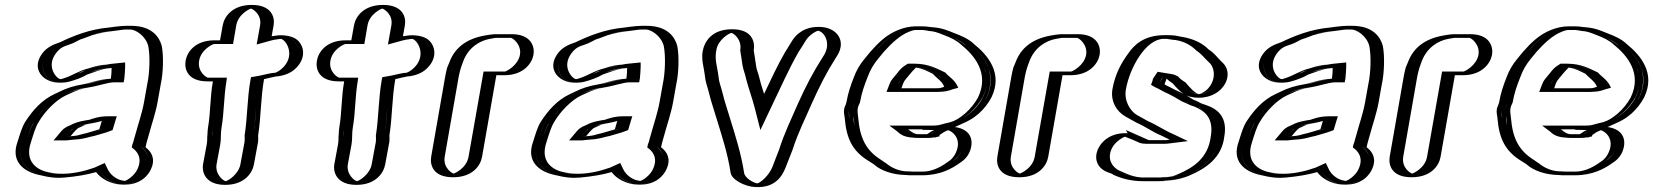

<svg xmlns="http://www.w3.org/2000/svg" viewBox="-20 -687 6725 781"><path d="M454 -414C439 -413 433 -412 418 -409C398 -409 375 -400 358 -396C344 -392 330 -386 315 -381C295 -369 269 -359 246 -353C174 -334 123 -408 174 -475C193 -500 214 -509 243 -518C299 -543 356 -568 429 -575C447 -578 473 -582 494 -582H513C570 -582 607 -544 618 -503C627 -462 624 -390 614 -345L601 -272C593 -226 577 -181 566 -140L560 -119C557 -109 554 -102 552 -92C576 -76 594 -42 575 1C559 39 510 75 463 61C428 54 399 35 385 7C384 8 382 8 381 8L346 18C313 26 277 32 239 35C211 38 184 33 162 28C95 16 42 -28 71 -110C81 -141 89 -172 104 -195C116 -215 130 -230 145 -248C167 -273 194 -296 223 -309L243 -318C271 -331 296 -340 329 -345C365 -353 405 -367 445 -367H451C454 -383 454 -398 454 -414ZM415 -199C412 -189 408 -176 405 -165C386 -157 367 -154 346 -147L328 -143C315 -139 297 -134 280 -134C271 -133 260 -132 249 -131H247C254 -140 263 -151 272 -159C272 -160 272 -160 273 -160L295 -170C312 -180 338 -183 359 -187C378 -192 393 -199 415 -199ZM455 -429C440 -428 433 -426 419 -424C393 -423 372 -414 356 -410C315 -399 285 -378 245 -367C184 -351 146 -414 186 -467C202 -488 218 -495 247 -504C304 -531 355 -552 428 -560C447 -562 472 -567 491 -567H510C560 -567 593 -533 603 -497C611 -458 609 -389 599 -345L586 -272C578 -228 562 -182 551 -141L545 -120C543 -112 541 -105 538 -98L536 -84C559 -69 579 -44 561 -3C548 28 507 57 469 46L459 44C432 37 410 20 399 -1L393 -12L383 -8L344 4C313 12 278 17 240 20C215 23 190 18 168 13C105 2 61 -37 86 -108C96 -140 104 -169 117 -189C144 -231 183 -275 228 -296L248 -305C275 -318 297 -325 329 -330C368 -336 404 -352 442 -352H463L466 -370C467 -387 469 -401 469 -417V-430ZM260 -167 271 -174 290 -183C308 -194 335 -198 358 -202C373 -206 393 -214 418 -214H435L430 -197C426 -184 421 -168 417 -155C394 -146 369 -140 347 -133L330 -129C317 -125 298 -119 278 -119C270 -118 257 -117 247 -116H216L236 -139C242 -146 250 -158 260 -167ZM455 -429 469 -430V-417C469 -401 467 -387 466 -370L463 -352H442C405 -352 368 -338 330 -330C297 -323 276 -318 248 -305L228 -296C202 -284 176 -263 156 -240C141 -222 127 -207 117 -189C105 -168 96 -141 86 -108C61 -37 104 2 167 13C190 17 214 23 240 20C278 17 313 12 344 4L383 -8L393 -12L399 -1C410 20 432 37 459 44L469 46C507 57 548 28 561 -3C579 -44 559 -69 536 -84L538 -98C541 -105 543 -112 545 -120L551 -141C562 -182 578 -228 586 -272L599 -345C609 -389 611 -458 603 -497C593 -533 560 -567 510 -567H491C473 -567 448 -563 429 -560C399 -556 366 -550 339 -542C308 -533 279 -519 247 -504C218 -495 202 -488 186 -467C146 -414 184 -351 245 -367C268 -373 293 -384 311 -395C326 -400 340 -405 356 -410C372 -415 393 -423 419 -424C433 -426 440 -428 455 -429ZM260 -167C250 -158 242 -146 236 -139L216 -116H247C257 -117 270 -118 278 -119C298 -119 317 -125 330 -129L347 -133C369 -140 394 -146 417 -155C421 -168 426 -184 430 -197L435 -214H418C393 -214 373 -206 358 -202C338 -198 310 -195 290 -183L271 -174ZM451 -367H445C403 -367 365 -351 329 -345C296 -340 270 -331 243 -318L223 -309C174 -287 133 -241 104 -195C89 -171 81 -141 71 -110C42 -28 96 16 162 28C185 34 211 38 239 35C277 32 313 26 346 18L385 7C398 33 427 53 463 61C511 74 559 39 575 1C595 -44 574 -75 552 -92C554 -102 557 -109 560 -119L566 -140C577 -181 593 -226 601 -272L614 -345C624 -391 627 -460 618 -503C610 -544 569 -582 513 -582H494C473 -582 446 -577 429 -575C357 -569 296 -543 243 -518C214 -509 193 -500 174 -475C140 -431 152 -382 185 -361C223 -337 280 -360 315 -381C349 -392 376 -407 417 -409C431 -409 439 -412 454 -414C454 -400 453 -381 451 -367ZM280 -134C298 -134 315 -139 328 -143L346 -147C365 -153 386 -158 405 -165C408 -175 412 -189 415 -199C393 -199 378 -192 360 -187C338 -181 313 -180 295 -170L277 -162C265 -154 256 -142 247 -131H249C258 -132 272 -134 280 -134ZM449 -429C435 -428 423 -426 413 -424C375 -422 352 -412 341 -409C299 -399 277 -380 238 -368C234 -367 229 -365 226 -365C210 -367 166 -416 208 -471C225 -493 238 -498 263 -506C282 -512 302 -525 308 -527C328 -533 346 -541 355 -544C379 -551 412 -558 434 -560C454 -562 481 -567 491 -567H510C531 -567 572 -542 583 -500C591 -460 589 -390 579 -345L566 -272C558 -227 542 -182 531 -141L525 -120C523 -112 521 -105 518 -98L516 -87C537 -73 560 -46 540 -1C528 28 495 48 487 49C486 49 483 48 482 48L472 46C453 41 430 25 419 3L406 -24L364 -5L329 6C284 18 230 26 179 14C133 6 78 -28 106 -109C116 -140 124 -170 138 -192C162 -233 207 -280 248 -299L268 -308C293 -320 310 -326 339 -331C383 -338 419 -352 442 -352H483L486 -369C487 -386 489 -399 489 -415V-433ZM239 -163C229 -154 221 -143 214 -135L198 -116H251C260 -117 273 -118 280 -119C309 -120 331 -126 345 -130L363 -134C381 -140 402 -144 428 -154L438 -158C442 -171 446 -186 450 -198L455 -214H418C380 -214 354 -203 344 -200C327 -197 294 -193 269 -179L251 -171ZM431 -367C380 -364 343 -348 318 -344C280 -338 250 -328 222 -314L203 -305C150 -281 112 -237 83 -192C69 -170 61 -140 51 -109C25 -36 67 12 150 27C174 33 206 39 245 35C289 31 333 24 371 13C389 38 428 62 476 64C552 68 585 24 595 -1C613 -42 596 -70 572 -88C574 -100 577 -108 580 -120L586 -141C597 -182 613 -227 621 -272L634 -345C644 -390 646 -459 638 -500C629 -535 599 -582 513 -582H494C462 -582 434 -576 423 -575C344 -568 278 -541 224 -515C193 -505 170 -493 153 -471C96 -396 174 -331 262 -355C288 -362 315 -372 335 -384C362 -393 399 -408 419 -409C425 -409 429 -410 434 -411C434 -397 433 -381 431 -367ZM298 -166 316 -174C319 -176 327 -179 329 -180C351 -185 375 -189 394 -195C391 -184 387 -172 384 -161C367 -155 349 -151 330 -145L313 -141C295 -135 283 -134 267 -133C276 -144 286 -157 298 -166Z M846 -167C845 -159 844 -150 844 -141C842 -127 843 -113 841 -100L826 -19C818 26 851 65 896 65C941 65 985 26 993 -19L1010 -111C1011 -119 1010 -128 1010 -137C1012 -149 1014 -159 1014 -168C1017 -184 1017 -202 1019 -220C1024 -268 1025 -312 1034 -363C1038 -364 1041 -364 1044 -364C1060 -368 1077 -373 1094 -376L1106 -377C1129 -380 1149 -391 1166 -410C1222 -470 1185 -553 1112 -543L1099 -541C1087 -540 1076 -537 1064 -534L1073 -584C1081 -629 1049 -667 1004 -667C959 -667 914 -629 906 -584L895 -523H853C807 -523 763 -485 755 -440C747 -395 778 -356 824 -356H866C854 -290 857 -229 846 -167ZM1004 -219C1009 -266 1010 -311 1019 -363L1021 -376L1034 -378C1054 -381 1072 -387 1095 -391L1107 -392C1125 -395 1141 -403 1156 -419C1201 -468 1171 -537 1111 -528L1099 -526C1088 -525 1077 -523 1066 -520L1046 -514L1058 -584C1064 -621 1038 -652 1001 -652C964 -652 927 -621 921 -584L908 -508H851C813 -508 777 -477 770 -440C763 -403 789 -371 826 -371H883L881 -356C869 -290 872 -232 861 -167C860 -160 859 -151 859 -142C857 -130 859 -117 856 -100L841 -19C835 17 862 50 898 50C934 50 972 18 978 -19L995 -110C996 -116 995 -127 995 -135C1001 -167 1001 -185 1004 -219ZM995 -135C995 -127 996 -116 995 -110L978 -19C972 18 934 50 898 50C862 50 835 17 841 -19L856 -100C861 -126 857 -144 861 -167C872 -231 870 -292 881 -356L883 -371H826C789 -371 763 -403 770 -440C777 -477 813 -508 851 -508H908L921 -584C927 -621 964 -652 1001 -652C1038 -652 1064 -621 1058 -584L1046 -514L1066 -520C1077 -523 1088 -525 1099 -526L1111 -528C1171 -537 1201 -468 1156 -419C1141 -403 1125 -395 1107 -392L1095 -391C1072 -387 1054 -381 1034 -378L1021 -376L1019 -363C1010 -311 1009 -266 1004 -219C1001 -185 1001 -167 995 -135ZM1010 -111 993 -19C985 26 941 65 896 65C851 65 818 26 826 -19L841 -100C844 -120 842 -144 846 -167C857 -230 854 -288 866 -356H824C778 -356 747 -395 755 -440C763 -485 807 -523 853 -523H895L906 -584C914 -629 959 -667 1004 -667C1049 -667 1081 -629 1073 -584L1064 -534C1076 -537 1086 -539 1099 -541L1112 -543C1185 -553 1222 -471 1166 -410C1148 -391 1129 -380 1107 -377L1094 -376C1074 -373 1054 -366 1034 -363C1020 -285 1023 -213 1010 -137C1010 -129 1011 -118 1010 -111ZM975 -136C975 -127 976 -118 975 -111L958 -19C951 21 909 48 898 50C887 48 854 21 861 -19L876 -100C880 -123 877 -145 881 -167C892 -230 890 -291 901 -356L903 -371H826C821 -371 782 -394 790 -440C798 -487 847 -508 851 -508H928L941 -584C949 -630 997 -652 1001 -652C1005 -652 1046 -630 1038 -584L1024 -506L1082 -522C1092 -525 1100 -526 1108 -527L1121 -529C1142 -528 1182 -467 1134 -415C1119 -399 1104 -392 1099 -391L1087 -390C1059 -385 1044 -380 1024 -377L1001 -373L999 -363C985 -284 987 -212 975 -136ZM1054 -365C1070 -369 1091 -374 1103 -376L1114 -377C1150 -383 1171 -396 1188 -414C1217 -445 1219 -482 1203 -508C1194 -523 1178 -539 1137 -543C1126 -544 1115 -544 1102 -542L1090 -540H1085L1093 -584C1099 -619 1083 -667 1004 -667C925 -667 892 -619 886 -584L875 -523H853C773 -523 741 -475 735 -440C729 -405 744 -356 824 -356H846C834 -289 837 -231 826 -167C825 -159 824 -150 824 -142C822 -129 824 -115 821 -100L806 -19C800 15 817 65 896 65C975 65 1007 16 1013 -19L1030 -111C1031 -118 1030 -128 1030 -136C1042 -212 1040 -286 1054 -365Z M1380 -167C1379 -159 1378 -150 1378 -141C1376 -127 1377 -113 1375 -100L1360 -19C1352 26 1385 65 1430 65C1475 65 1519 26 1527 -19L1544 -111C1545 -119 1544 -128 1544 -137C1546 -149 1548 -159 1548 -168C1551 -184 1551 -202 1553 -220C1558 -268 1559 -312 1568 -363C1572 -364 1575 -364 1578 -364C1594 -368 1611 -373 1628 -376L1640 -377C1663 -380 1683 -391 1700 -410C1756 -470 1719 -553 1646 -543L1633 -541C1621 -540 1610 -537 1598 -534L1607 -584C1615 -629 1583 -667 1538 -667C1493 -667 1448 -629 1440 -584L1429 -523H1387C1341 -523 1297 -485 1289 -440C1281 -395 1312 -356 1358 -356H1400C1388 -290 1391 -229 1380 -167ZM1538 -219C1543 -266 1544 -311 1553 -363L1555 -376L1568 -378C1588 -381 1606 -387 1629 -391L1641 -392C1659 -395 1675 -403 1690 -419C1735 -468 1705 -537 1645 -528L1633 -526C1622 -525 1611 -523 1600 -520L1580 -514L1592 -584C1598 -621 1572 -652 1535 -652C1498 -652 1461 -621 1455 -584L1442 -508H1385C1347 -508 1311 -477 1304 -440C1297 -403 1323 -371 1360 -371H1417L1415 -356C1403 -290 1406 -232 1395 -167C1394 -160 1393 -151 1393 -142C1391 -130 1393 -117 1390 -100L1375 -19C1369 17 1396 50 1432 50C1468 50 1506 18 1512 -19L1529 -110C1530 -116 1529 -127 1529 -135C1535 -167 1535 -185 1538 -219ZM1529 -135C1529 -127 1530 -116 1529 -110L1512 -19C1506 18 1468 50 1432 50C1396 50 1369 17 1375 -19L1390 -100C1395 -126 1391 -144 1395 -167C1406 -231 1404 -292 1415 -356L1417 -371H1360C1323 -371 1297 -403 1304 -440C1311 -477 1347 -508 1385 -508H1442L1455 -584C1461 -621 1498 -652 1535 -652C1572 -652 1598 -621 1592 -584L1580 -514L1600 -520C1611 -523 1622 -525 1633 -526L1645 -528C1705 -537 1735 -468 1690 -419C1675 -403 1659 -395 1641 -392L1629 -391C1606 -387 1588 -381 1568 -378L1555 -376L1553 -363C1544 -311 1543 -266 1538 -219C1535 -185 1535 -167 1529 -135ZM1544 -111 1527 -19C1519 26 1475 65 1430 65C1385 65 1352 26 1360 -19L1375 -100C1378 -120 1376 -144 1380 -167C1391 -230 1388 -288 1400 -356H1358C1312 -356 1281 -395 1289 -440C1297 -485 1341 -523 1387 -523H1429L1440 -584C1448 -629 1493 -667 1538 -667C1583 -667 1615 -629 1607 -584L1598 -534C1610 -537 1620 -539 1633 -541L1646 -543C1719 -553 1756 -471 1700 -410C1682 -391 1663 -380 1641 -377L1628 -376C1608 -373 1588 -366 1568 -363C1554 -285 1557 -213 1544 -137C1544 -129 1545 -118 1544 -111ZM1509 -136C1509 -127 1510 -118 1509 -111L1492 -19C1485 21 1443 48 1432 50C1421 48 1388 21 1395 -19L1410 -100C1414 -123 1411 -145 1415 -167C1426 -230 1424 -291 1435 -356L1437 -371H1360C1355 -371 1316 -394 1324 -440C1332 -487 1381 -508 1385 -508H1462L1475 -584C1483 -630 1531 -652 1535 -652C1539 -652 1580 -630 1572 -584L1558 -506L1616 -522C1626 -525 1634 -526 1642 -527L1655 -529C1676 -528 1716 -467 1668 -415C1653 -399 1638 -392 1633 -391L1621 -390C1593 -385 1578 -380 1558 -377L1535 -373L1533 -363C1519 -284 1521 -212 1509 -136ZM1588 -365C1604 -369 1625 -374 1637 -376L1648 -377C1684 -383 1705 -396 1722 -414C1751 -445 1753 -482 1737 -508C1728 -523 1712 -539 1671 -543C1660 -544 1649 -544 1636 -542L1624 -540H1619L1627 -584C1633 -619 1617 -667 1538 -667C1459 -667 1426 -619 1420 -584L1409 -523H1387C1307 -523 1275 -475 1269 -440C1263 -405 1278 -356 1358 -356H1380C1368 -289 1371 -231 1360 -167C1359 -159 1358 -150 1358 -142C1356 -129 1358 -115 1355 -100L1340 -19C1334 15 1351 65 1430 65C1509 65 1541 16 1547 -19L1564 -111C1565 -118 1564 -128 1564 -136C1576 -212 1574 -286 1588 -365Z M1921 -50 1979 -381H2031C2076 -381 2122 -419 2130 -464C2138 -509 2106 -548 2061 -548H1999C1988 -548 1976 -546 1961 -543C1900 -532 1851 -496 1829 -438L1820 -413C1817 -403 1814 -391 1811 -376L1754 -50C1746 -4 1777 34 1823 34C1869 34 1913 -4 1921 -50ZM1906 -50 1967 -396H2034C2071 -396 2109 -428 2115 -464C2121 -500 2094 -533 2058 -533H1996C1987 -533 1975 -531 1961 -528C1905 -518 1863 -487 1843 -435L1834 -411C1832 -403 1828 -390 1826 -376L1769 -50C1762 -12 1788 19 1825 19C1862 19 1899 -12 1906 -50ZM1906 -50C1899 -12 1862 19 1825 19C1788 19 1762 -12 1769 -50L1826 -376C1828 -390 1832 -403 1834 -411L1843 -435C1863 -487 1905 -518 1961 -528C1975 -531 1987 -533 1996 -533H2058C2094 -533 2121 -500 2115 -464C2109 -428 2071 -396 2034 -396H1967ZM1921 -50C1913 -4 1869 34 1823 34C1777 34 1746 -4 1754 -50L1811 -376C1814 -391 1817 -404 1820 -413L1829 -438C1851 -496 1900 -532 1961 -543C1975 -546 1987 -548 1999 -548H2061C2106 -548 2138 -509 2130 -464C2122 -419 2076 -381 2031 -381H1979ZM1886 -50C1878 -2 1828 19 1825 19C1822 19 1781 -2 1789 -50L1846 -376C1849 -390 1852 -403 1855 -412L1864 -437C1885 -494 1932 -522 1973 -529C1983 -531 1994 -533 1996 -533H2058C2067 -532 2102 -505 2095 -464C2087 -421 2041 -397 2034 -396H1947ZM1941 -50 1999 -381H2031C2110 -381 2144 -430 2150 -464C2156 -498 2140 -548 2061 -548H1999C1978 -548 1962 -544 1949 -542C1873 -528 1829 -489 1809 -436L1799 -412C1796 -403 1794 -390 1791 -376L1734 -50C1728 -14 1743 34 1823 34C1903 34 1935 -14 1941 -50Z M2551 -414C2536 -413 2530 -412 2515 -409C2495 -409 2472 -400 2455 -396C2441 -392 2427 -386 2412 -381C2392 -369 2366 -359 2343 -353C2271 -334 2220 -408 2271 -475C2290 -500 2311 -509 2340 -518C2396 -543 2453 -568 2526 -575C2544 -578 2570 -582 2591 -582H2610C2667 -582 2704 -544 2715 -503C2724 -462 2721 -390 2711 -345L2698 -272C2690 -226 2674 -181 2663 -140L2657 -119C2654 -109 2651 -102 2649 -92C2673 -76 2691 -42 2672 1C2656 39 2607 75 2560 61C2525 54 2496 35 2482 7C2481 8 2479 8 2478 8L2443 18C2410 26 2374 32 2336 35C2308 38 2281 33 2259 28C2192 16 2139 -28 2168 -110C2178 -141 2186 -172 2201 -195C2213 -215 2227 -230 2242 -248C2264 -273 2291 -296 2320 -309L2340 -318C2368 -331 2393 -340 2426 -345C2462 -353 2502 -367 2542 -367H2548C2551 -383 2551 -398 2551 -414ZM2512 -199C2509 -189 2505 -176 2502 -165C2483 -157 2464 -154 2443 -147L2425 -143C2412 -139 2394 -134 2377 -134C2368 -133 2357 -132 2346 -131H2344C2351 -140 2360 -151 2369 -159C2369 -160 2369 -160 2370 -160L2392 -170C2409 -180 2435 -183 2456 -187C2475 -192 2490 -199 2512 -199ZM2552 -429C2537 -428 2530 -426 2516 -424C2490 -423 2469 -414 2453 -410C2412 -399 2382 -378 2342 -367C2281 -351 2243 -414 2283 -467C2299 -488 2315 -495 2344 -504C2401 -531 2452 -552 2525 -560C2544 -562 2569 -567 2588 -567H2607C2657 -567 2690 -533 2700 -497C2708 -458 2706 -389 2696 -345L2683 -272C2675 -228 2659 -182 2648 -141L2642 -120C2640 -112 2638 -105 2635 -98L2633 -84C2656 -69 2676 -44 2658 -3C2645 28 2604 57 2566 46L2556 44C2529 37 2507 20 2496 -1L2490 -12L2480 -8L2441 4C2410 12 2375 17 2337 20C2312 23 2287 18 2265 13C2202 2 2158 -37 2183 -108C2193 -140 2201 -169 2214 -189C2241 -231 2280 -275 2325 -296L2345 -305C2372 -318 2394 -325 2426 -330C2465 -336 2501 -352 2539 -352H2560L2563 -370C2564 -387 2566 -401 2566 -417V-430ZM2357 -167 2368 -174 2387 -183C2405 -194 2432 -198 2455 -202C2470 -206 2490 -214 2515 -214H2532L2527 -197C2523 -184 2518 -168 2514 -155C2491 -146 2466 -140 2444 -133L2427 -129C2414 -125 2395 -119 2375 -119C2367 -118 2354 -117 2344 -116H2313L2333 -139C2339 -146 2347 -158 2357 -167ZM2552 -429 2566 -430V-417C2566 -401 2564 -387 2563 -370L2560 -352H2539C2502 -352 2465 -338 2427 -330C2394 -323 2373 -318 2345 -305L2325 -296C2299 -284 2273 -263 2253 -240C2238 -222 2224 -207 2214 -189C2202 -168 2193 -141 2183 -108C2158 -37 2201 2 2264 13C2287 17 2311 23 2337 20C2375 17 2410 12 2441 4L2480 -8L2490 -12L2496 -1C2507 20 2529 37 2556 44L2566 46C2604 57 2645 28 2658 -3C2676 -44 2656 -69 2633 -84L2635 -98C2638 -105 2640 -112 2642 -120L2648 -141C2659 -182 2675 -228 2683 -272L2696 -345C2706 -389 2708 -458 2700 -497C2690 -533 2657 -567 2607 -567H2588C2570 -567 2545 -563 2526 -560C2496 -556 2463 -550 2436 -542C2405 -533 2376 -519 2344 -504C2315 -495 2299 -488 2283 -467C2243 -414 2281 -351 2342 -367C2365 -373 2390 -384 2408 -395C2423 -400 2437 -405 2453 -410C2469 -415 2490 -423 2516 -424C2530 -426 2537 -428 2552 -429ZM2357 -167C2347 -158 2339 -146 2333 -139L2313 -116H2344C2354 -117 2367 -118 2375 -119C2395 -119 2414 -125 2427 -129L2444 -133C2466 -140 2491 -146 2514 -155C2518 -168 2523 -184 2527 -197L2532 -214H2515C2490 -214 2470 -206 2455 -202C2435 -198 2407 -195 2387 -183L2368 -174ZM2548 -367H2542C2500 -367 2462 -351 2426 -345C2393 -340 2367 -331 2340 -318L2320 -309C2271 -287 2230 -241 2201 -195C2186 -171 2178 -141 2168 -110C2139 -28 2193 16 2259 28C2282 34 2308 38 2336 35C2374 32 2410 26 2443 18L2482 7C2495 33 2524 53 2560 61C2608 74 2656 39 2672 1C2692 -44 2671 -75 2649 -92C2651 -102 2654 -109 2657 -119L2663 -140C2674 -181 2690 -226 2698 -272L2711 -345C2721 -391 2724 -460 2715 -503C2707 -544 2666 -582 2610 -582H2591C2570 -582 2543 -577 2526 -575C2454 -569 2393 -543 2340 -518C2311 -509 2290 -500 2271 -475C2237 -431 2249 -382 2282 -361C2320 -337 2377 -360 2412 -381C2446 -392 2473 -407 2514 -409C2528 -409 2536 -412 2551 -414C2551 -400 2550 -381 2548 -367ZM2377 -134C2395 -134 2412 -139 2425 -143L2443 -147C2462 -153 2483 -158 2502 -165C2505 -175 2509 -189 2512 -199C2490 -199 2475 -192 2457 -187C2435 -181 2410 -180 2392 -170L2374 -162C2362 -154 2353 -142 2344 -131H2346C2355 -132 2369 -134 2377 -134ZM2546 -429C2532 -428 2520 -426 2510 -424C2472 -422 2449 -412 2438 -409C2396 -399 2374 -380 2335 -368C2331 -367 2326 -365 2323 -365C2307 -367 2263 -416 2305 -471C2322 -493 2335 -498 2360 -506C2379 -512 2399 -525 2405 -527C2425 -533 2443 -541 2452 -544C2476 -551 2509 -558 2531 -560C2551 -562 2578 -567 2588 -567H2607C2628 -567 2669 -542 2680 -500C2688 -460 2686 -390 2676 -345L2663 -272C2655 -227 2639 -182 2628 -141L2622 -120C2620 -112 2618 -105 2615 -98L2613 -87C2634 -73 2657 -46 2637 -1C2625 28 2592 48 2584 49C2583 49 2580 48 2579 48L2569 46C2550 41 2527 25 2516 3L2503 -24L2461 -5L2426 6C2381 18 2327 26 2276 14C2230 6 2175 -28 2203 -109C2213 -140 2221 -170 2235 -192C2259 -233 2304 -280 2345 -299L2365 -308C2390 -320 2407 -326 2436 -331C2480 -338 2516 -352 2539 -352H2580L2583 -369C2584 -386 2586 -399 2586 -415V-433ZM2336 -163C2326 -154 2318 -143 2311 -135L2295 -116H2348C2357 -117 2370 -118 2377 -119C2406 -120 2428 -126 2442 -130L2460 -134C2478 -140 2499 -144 2525 -154L2535 -158C2539 -171 2543 -186 2547 -198L2552 -214H2515C2477 -214 2451 -203 2441 -200C2424 -197 2391 -193 2366 -179L2348 -171ZM2528 -367C2477 -364 2440 -348 2415 -344C2377 -338 2347 -328 2319 -314L2300 -305C2247 -281 2209 -237 2180 -192C2166 -170 2158 -140 2148 -109C2122 -36 2164 12 2247 27C2271 33 2303 39 2342 35C2386 31 2430 24 2468 13C2486 38 2525 62 2573 64C2649 68 2682 24 2692 -1C2710 -42 2693 -70 2669 -88C2671 -100 2674 -108 2677 -120L2683 -141C2694 -182 2710 -227 2718 -272L2731 -345C2741 -390 2743 -459 2735 -500C2726 -535 2696 -582 2610 -582H2591C2559 -582 2531 -576 2520 -575C2441 -568 2375 -541 2321 -515C2290 -505 2267 -493 2250 -471C2193 -396 2271 -331 2359 -355C2385 -362 2412 -372 2432 -384C2459 -393 2496 -408 2516 -409C2522 -409 2526 -410 2531 -411C2531 -397 2530 -381 2528 -367ZM2395 -166 2413 -174C2416 -176 2424 -179 2426 -180C2448 -185 2472 -189 2491 -195C2488 -184 2484 -172 2481 -161C2464 -155 2446 -151 2427 -145L2410 -141C2392 -135 2380 -134 2364 -133C2373 -144 2383 -157 2395 -166Z M2859 -484C2856 -468 2855 -452 2858 -431L2863 -403C2864 -396 2866 -388 2867 -379C2870 -347 2876 -337 2884 -306C2892 -270 2905 -236 2915 -201C2937 -129 2960 -59 2972 19C2975 41 3007 60 3029 68C3090 91 3136 41 3156 -7C3165 -32 3172 -44 3184 -77C3207 -148 3233 -200 3262 -266C3292 -333 3323 -392 3359 -449L3366 -460C3396 -510 3373 -555 3343 -570C3297 -592 3245 -559 3225 -527L3218 -516C3209 -500 3203 -493 3194 -477C3155 -409 3121 -332 3084 -255C3074 -293 3060 -331 3050 -369C3044 -396 3039 -405 3035 -425C3032 -449 3029 -462 3026 -483C3034 -529 3004 -568 2958 -568C2913 -568 2867 -529 2859 -484ZM2874 -484C2871 -469 2870 -457 2873 -436L2878 -408C2879 -401 2881 -393 2882 -383C2885 -352 2891 -344 2899 -312C2907 -277 2920 -242 2930 -207C2952 -136 2975 -65 2987 14C2989 27 3014 46 3036 54C3115 84 3146 -16 3169 -79C3192 -151 3220 -205 3248 -270C3278 -338 3310 -397 3347 -455L3353 -466C3377 -507 3358 -544 3334 -556C3297 -574 3255 -548 3238 -521L3231 -510C3222 -494 3215 -487 3207 -472C3168 -405 3135 -329 3098 -251L3079 -211L3069 -249C3060 -286 3045 -324 3035 -363C3029 -389 3022 -398 3020 -421C3017 -445 3015 -459 3011 -481C3018 -519 2994 -553 2955 -553C2918 -553 2881 -521 2874 -484ZM2874 -484C2881 -521 2918 -553 2955 -553C2994 -553 3018 -519 3011 -481C3015 -459 3017 -445 3020 -421C3022 -398 3029 -389 3035 -363C3045 -324 3060 -286 3069 -249L3079 -211L3098 -251C3135 -329 3168 -405 3207 -472C3215 -487 3222 -494 3231 -510L3238 -521C3255 -548 3297 -574 3334 -556C3358 -544 3377 -507 3353 -466L3347 -455C3310 -397 3278 -338 3248 -270C3220 -205 3192 -151 3169 -79C3146 -16 3115 84 3036 54C3014 46 2989 27 2987 14C2975 -65 2952 -136 2930 -207C2920 -242 2907 -277 2899 -312C2891 -344 2885 -352 2882 -383C2881 -393 2879 -401 2878 -408L2873 -436C2870 -457 2871 -469 2874 -484ZM2859 -484C2867 -529 2913 -568 2958 -568C3003 -568 3034 -530 3026 -483C3029 -463 3032 -449 3035 -425C3037 -405 3043 -397 3050 -369C3060 -331 3074 -293 3084 -255C3121 -332 3155 -409 3194 -477C3203 -493 3209 -500 3218 -516L3225 -527C3245 -559 3297 -592 3343 -570C3373 -555 3396 -510 3366 -460L3359 -449C3322 -392 3292 -333 3262 -266C3233 -200 3207 -148 3184 -77C3172 -44 3166 -34 3156 -7C3136 42 3089 91 3029 68C3006 59 2975 42 2972 19C2960 -59 2937 -129 2915 -201C2905 -236 2892 -270 2884 -306C2876 -337 2870 -347 2867 -379C2866 -388 2864 -396 2863 -403L2858 -431C2855 -453 2856 -468 2859 -484ZM2894 -484C2901 -526 2946 -552 2955 -553C2965 -552 2999 -525 2991 -482C2994 -460 2997 -448 3000 -423C3004 -401 3009 -393 3015 -366C3025 -327 3039 -290 3049 -252L3073 -158L3118 -253C3155 -330 3189 -407 3228 -475C3237 -490 3243 -497 3252 -513L3259 -524C3272 -545 3300 -561 3308 -562C3334 -557 3361 -511 3332 -463L3325 -452C3288 -394 3257 -335 3227 -268C3199 -203 3172 -150 3149 -78C3137 -46 3131 -33 3122 -8C3108 27 3074 56 3061 59C3040 56 3009 34 3007 17C2995 -61 2972 -133 2950 -204C2940 -239 2927 -274 2919 -309C2911 -341 2905 -349 2902 -381C2901 -390 2899 -398 2898 -405L2893 -433C2890 -454 2891 -469 2894 -484ZM2838 -477C2836 -465 2836 -452 2838 -434L2843 -406C2844 -399 2846 -390 2847 -381C2850 -350 2856 -341 2864 -309C2872 -274 2885 -239 2895 -204C2917 -132 2940 -63 2952 16C2956 43 3008 72 3053 74C3138 78 3164 24 3177 -9C3186 -34 3192 -46 3204 -78C3227 -150 3255 -203 3283 -268C3313 -335 3343 -394 3380 -452L3387 -463C3422 -522 3384 -572 3323 -577C3251 -583 3216 -543 3204 -524L3197 -513C3188 -497 3182 -489 3173 -474C3143 -422 3116 -364 3088 -305C3082 -325 3075 -345 3070 -366C3064 -393 3057 -402 3055 -423C3052 -447 3049 -461 3046 -482C3052 -518 3039 -568 2958 -568C2874 -568 2845 -517 2838 -477Z M3727 -410C3717 -411 3706 -413 3696 -413H3690C3681 -408 3670 -395 3664 -387L3644 -363C3637 -354 3636 -350 3631 -338L3627 -328H3785C3793 -328 3800 -328 3807 -329C3818 -329 3828 -333 3838 -336C3828 -356 3809 -366 3795 -383C3775 -392 3753 -403 3730 -409C3729 -410 3728 -410 3727 -410ZM3760 -141H3719C3716 -141 3710 -141 3703 -142C3681 -142 3671 -152 3659 -161H3755C3773 -161 3790 -162 3806 -164L3793 -158C3785 -152 3778 -149 3769 -143C3767 -143 3762 -141 3760 -141ZM3841 -172C3891 -171 3927 -128 3906 -72C3897 -49 3882 -32 3861 -19C3827 5 3785 26 3731 26H3689C3684 26 3678 26 3669 25C3614 25 3578 4 3548 -18L3532 -29C3471 -67 3443 -117 3436 -206C3429 -230 3434 -253 3443 -271C3450 -311 3461 -341 3474 -374C3486 -405 3499 -428 3519 -452L3542 -480C3574 -517 3609 -551 3655 -569C3673 -576 3691 -580 3708 -580H3728C3737 -580 3747 -579 3756 -578L3770 -576C3800 -574 3820 -565 3843 -556C3874 -544 3899 -533 3922 -512C3977 -467 4042 -391 3992 -288C3966 -239 3917 -193 3863 -178C3856 -176 3849 -174 3841 -172ZM3805 -396C3819 -379 3840 -368 3852 -344L3860 -327L3840 -322C3831 -319 3820 -314 3805 -314C3799 -313 3790 -313 3782 -313H3606L3616 -341C3620 -352 3624 -360 3633 -371L3653 -395C3661 -405 3673 -419 3688 -428H3698C3743 -428 3774 -410 3805 -396ZM3807 -179 3895 -190 3799 -145C3793 -141 3789 -139 3782 -135L3781 -130L3768 -127C3764 -126 3761 -126 3757 -126H3716C3712 -126 3708 -126 3700 -127C3674 -127 3660 -141 3649 -149L3612 -176H3758C3775 -176 3792 -177 3807 -179ZM3672 10H3671C3628 10 3594 -4 3571 -21C3566 -25 3563 -28 3558 -31L3542 -42C3482 -79 3458 -125 3451 -210C3450 -222 3447 -232 3449 -245C3450 -253 3453 -261 3457 -269C3464 -309 3475 -338 3488 -371C3499 -401 3511 -422 3530 -444L3553 -472C3586 -509 3618 -539 3659 -555C3675 -562 3691 -565 3706 -565H3726C3735 -565 3743 -564 3751 -563L3765 -561C3793 -559 3812 -551 3836 -542C3867 -530 3890 -520 3911 -500C3944 -473 3972 -443 3987 -403C4020 -300 3931 -211 3862 -192C3855 -190 3848 -188 3840 -186L3735 -159L3838 -157C3883 -156 3909 -119 3892 -75C3885 -55 3872 -42 3854 -31C3822 -8 3784 11 3734 11H3692C3687 11 3680 11 3672 10ZM3733 -425C3719 -426 3712 -428 3698 -428H3688C3673 -419 3661 -405 3653 -395L3633 -371C3624 -360 3620 -352 3616 -341L3606 -313H3782C3790 -313 3799 -313 3805 -314C3820 -314 3831 -319 3840 -322L3860 -327L3852 -344C3840 -369 3818 -381 3805 -396C3785 -405 3763 -416 3739 -423C3735 -425 3733 -425 3733 -425ZM3807 -179C3792 -177 3775 -176 3758 -176H3612L3649 -149C3660 -141 3674 -127 3700 -127C3708 -126 3712 -126 3716 -126H3757C3761 -126 3764 -126 3768 -127L3781 -130L3782 -135C3789 -139 3793 -141 3799 -145L3895 -190ZM3451 -212C3455 -200 3454 -187 3455 -174C3465 -110 3492 -73 3542 -42L3558 -31C3563 -28 3566 -25 3571 -21C3594 -4 3628 10 3671 10H3672C3680 11 3687 11 3692 11H3734C3784 11 3822 -8 3854 -31C3872 -44 3884 -54 3892 -75C3909 -119 3883 -156 3838 -157L3735 -159L3840 -186C3848 -188 3855 -190 3862 -192C3910 -205 3953 -247 3978 -293C4024 -388 3963 -458 3911 -500C3888 -519 3868 -530 3836 -542C3812 -551 3793 -559 3765 -561L3751 -563C3743 -564 3735 -565 3726 -565H3706C3691 -565 3675 -562 3659 -555C3618 -539 3586 -509 3553 -472L3530 -444C3511 -422 3499 -401 3488 -371C3475 -338 3464 -309 3457 -269C3449 -253 3445 -233 3451 -212ZM3785 -328H3627L3631 -338C3635 -349 3637 -355 3644 -363L3664 -387C3671 -395 3680 -406 3690 -413H3696C3708 -413 3715 -411 3729 -410L3731 -409C3754 -403 3775 -392 3795 -383C3812 -364 3828 -355 3838 -336C3819 -330 3808 -328 3785 -328ZM3719 -141H3760C3762 -141 3764 -141 3768 -142C3769 -142 3767 -143 3768 -143C3776 -148 3786 -153 3793 -158L3806 -164C3790 -162 3773 -161 3755 -161H3659C3671 -152 3682 -142 3703 -142C3711 -142 3715 -141 3719 -141ZM3669 25C3679 26 3683 26 3689 26H3731C3785 26 3828 5 3861 -19C3882 -32 3897 -49 3906 -72C3927 -128 3893 -170 3841 -172C3849 -174 3856 -176 3863 -178C3941 -200 4037 -297 4001 -410C3985 -452 3955 -485 3922 -512C3899 -534 3874 -544 3843 -556C3820 -565 3800 -574 3770 -576L3756 -578C3747 -579 3737 -580 3728 -580H3708C3691 -580 3673 -576 3655 -569C3609 -551 3575 -517 3542 -480L3519 -452C3499 -428 3486 -405 3474 -374C3461 -341 3450 -311 3443 -271C3439 -263 3436 -254 3434 -245C3431 -228 3435 -216 3436 -206C3442 -118 3471 -67 3532 -29L3548 -18C3553 -15 3555 -13 3560 -9C3583 10 3623 25 3669 25ZM3698 -428H3673L3662 -421C3647 -412 3637 -399 3631 -391L3611 -367C3603 -357 3600 -350 3596 -339L3586 -313H3782C3791 -313 3801 -313 3809 -314C3837 -315 3851 -323 3856 -324L3878 -330L3873 -340C3861 -364 3838 -376 3825 -392C3790 -408 3758 -428 3698 -428ZM3802 -138C3807 -141 3814 -146 3820 -150L3914 -193L3799 -178C3786 -176 3773 -176 3758 -176H3598L3629 -153C3637 -147 3649 -129 3696 -127C3703 -126 3709 -126 3716 -126H3757C3766 -126 3773 -127 3778 -128H3787L3790 -130L3801 -132ZM3674 10H3671C3644 10 3615 0 3592 -17C3587 -21 3583 -24 3578 -27L3562 -38C3505 -74 3478 -122 3471 -208C3470 -221 3467 -231 3469 -245C3470 -253 3474 -262 3478 -270C3485 -310 3496 -340 3509 -373C3520 -403 3533 -425 3552 -448L3575 -476C3608 -513 3642 -544 3678 -558C3692 -564 3701 -565 3706 -565H3726C3731 -565 3736 -565 3742 -564L3759 -561C3778 -560 3791 -556 3818 -545C3849 -533 3869 -524 3890 -505C3943 -462 4006 -389 3958 -290C3932 -242 3883 -200 3846 -190C3839 -188 3832 -187 3825 -185L3728 -159L3837 -157C3845 -157 3893 -130 3871 -73C3863 -51 3849 -36 3832 -26C3799 -2 3765 11 3734 11H3692C3690 11 3680 10 3674 10ZM3774 -387C3791 -368 3808 -360 3818 -340L3821 -334C3802 -328 3805 -328 3785 -328H3647L3651 -340C3655 -351 3658 -358 3666 -367L3686 -391C3691 -397 3699 -406 3706 -412C3732 -409 3751 -398 3774 -387ZM3674 -161H3755C3767 -161 3779 -161 3789 -162L3771 -154C3765 -150 3759 -146 3751 -141H3719C3700 -141 3692 -147 3674 -161ZM3666 25C3677 26 3681 26 3689 26H3731C3804 26 3852 -1 3884 -24C3906 -38 3918 -53 3926 -74C3942 -117 3930 -167 3849 -172C3859 -175 3869 -177 3879 -180C3944 -198 3988 -244 4013 -291C4061 -390 3997 -463 3943 -507C3920 -529 3892 -541 3860 -553C3839 -561 3815 -573 3776 -576L3765 -577C3753 -579 3741 -580 3728 -580H3708C3680 -580 3657 -574 3636 -566C3585 -546 3553 -513 3520 -476L3497 -448C3478 -425 3464 -402 3453 -372C3440 -339 3430 -310 3423 -271C3421 -261 3416 -254 3414 -245C3411 -230 3415 -219 3416 -208C3423 -121 3449 -72 3512 -33L3528 -23C3533 -20 3535 -18 3540 -14C3563 5 3607 24 3666 25Z M4224 -50 4282 -381H4334C4379 -381 4425 -419 4433 -464C4441 -509 4409 -548 4364 -548H4302C4291 -548 4279 -546 4264 -543C4203 -532 4154 -496 4132 -438L4123 -413C4120 -403 4117 -391 4114 -376L4057 -50C4049 -4 4080 34 4126 34C4172 34 4216 -4 4224 -50ZM4209 -50 4270 -396H4337C4374 -396 4412 -428 4418 -464C4424 -500 4397 -533 4361 -533H4299C4290 -533 4278 -531 4264 -528C4208 -518 4166 -487 4146 -435L4137 -411C4135 -403 4131 -390 4129 -376L4072 -50C4065 -12 4091 19 4128 19C4165 19 4202 -12 4209 -50ZM4209 -50C4202 -12 4165 19 4128 19C4091 19 4065 -12 4072 -50L4129 -376C4131 -390 4135 -403 4137 -411L4146 -435C4166 -487 4208 -518 4264 -528C4278 -531 4290 -533 4299 -533H4361C4397 -533 4424 -500 4418 -464C4412 -428 4374 -396 4337 -396H4270ZM4224 -50C4216 -4 4172 34 4126 34C4080 34 4049 -4 4057 -50L4114 -376C4117 -391 4120 -404 4123 -413L4132 -438C4154 -496 4203 -532 4264 -543C4278 -546 4290 -548 4302 -548H4364C4409 -548 4441 -509 4433 -464C4425 -419 4379 -381 4334 -381H4282ZM4189 -50C4181 -2 4131 19 4128 19C4125 19 4084 -2 4092 -50L4149 -376C4152 -390 4155 -403 4158 -412L4167 -437C4188 -494 4235 -522 4276 -529C4286 -531 4297 -533 4299 -533H4361C4370 -532 4405 -505 4398 -464C4390 -421 4344 -397 4337 -396H4250ZM4244 -50 4302 -381H4334C4413 -381 4447 -430 4453 -464C4459 -498 4443 -548 4364 -548H4302C4281 -548 4265 -544 4252 -542C4176 -528 4132 -489 4112 -436L4102 -412C4099 -403 4097 -390 4094 -376L4037 -50C4031 -14 4046 34 4126 34C4206 34 4238 -14 4244 -50Z M4729 -544H4717C4660 -544 4617 -513 4590 -473C4560 -432 4536 -388 4525 -324C4516 -272 4544 -228 4577 -209L4622 -184C4630 -180 4638 -176 4647 -172C4673 -159 4695 -143 4723 -132L4748 -120L4732 -118C4727 -117 4723 -117 4719 -117H4647C4642 -117 4636 -120 4631 -122C4630 -122 4629 -122 4628 -123C4615 -130 4599 -136 4585 -141C4537 -158 4488 -124 4470 -88C4444 -38 4470 6 4504 17C4540 34 4574 50 4630 50H4692C4701 50 4711 49 4721 48C4752 45 4767 43 4797 31C4865 2 4929 -41 4940 -131C4952 -199 4924 -245 4874 -260C4870 -261 4866 -263 4862 -265L4848 -270L4833 -277C4828 -280 4823 -282 4817 -284C4794 -299 4770 -312 4743 -324L4719 -336C4712 -339 4705 -343 4698 -347C4700 -353 4701 -359 4704 -364V-365L4711 -375C4719 -374 4724 -373 4731 -371C4735 -371 4739 -368 4742 -367C4749 -358 4760 -351 4771 -344C4782 -331 4795 -314 4809 -305C4844 -276 4898 -290 4928 -324C4964 -364 4960 -416 4930 -440C4912 -457 4902 -474 4879 -488C4853 -514 4820 -532 4773 -539C4760 -539 4741 -544 4729 -544ZM4726 -529C4734 -529 4754 -524 4769 -524C4809 -518 4841 -502 4862 -482C4865 -479 4866 -477 4869 -475C4890 -462 4898 -447 4918 -428C4942 -408 4947 -366 4917 -333C4892 -305 4849 -293 4820 -317C4808 -327 4794 -342 4782 -356C4769 -363 4760 -371 4752 -380C4748 -381 4745 -385 4736 -386C4730 -387 4724 -389 4716 -390L4705 -391L4690 -369C4689 -366 4688 -361 4688 -361C4686 -356 4685 -353 4684 -349L4680 -339C4690 -333 4701 -327 4711 -322L4735 -310C4761 -299 4784 -285 4807 -271C4812 -268 4819 -266 4824 -263L4840 -256L4854 -251C4859 -249 4863 -248 4867 -246C4910 -231 4936 -196 4925 -131C4915 -49 4860 -11 4793 17C4761 30 4734 35 4695 35H4633C4592 35 4563 26 4538 15C4527 7 4518 6 4512 3C4485 -6 4462 -43 4483 -84C4498 -113 4539 -141 4578 -127C4593 -122 4612 -112 4624 -107C4631 -104 4635 -102 4644 -102H4716C4721 -102 4726 -102 4731 -103L4802 -112L4731 -146C4705 -156 4684 -172 4656 -186C4647 -190 4638 -194 4631 -198L4586 -222C4557 -239 4532 -279 4540 -324C4551 -385 4573 -426 4602 -466C4627 -503 4663 -529 4714 -529ZM4726 -529H4714C4663 -529 4627 -503 4602 -466C4573 -426 4551 -385 4540 -324C4532 -279 4557 -239 4586 -222L4631 -198C4638 -194 4647 -190 4656 -186C4684 -172 4705 -156 4731 -146L4802 -112L4731 -103C4726 -102 4721 -102 4716 -102H4644C4635 -102 4631 -104 4624 -107C4612 -113 4593 -122 4578 -127C4539 -141 4498 -113 4483 -84C4462 -43 4485 -6 4512 3C4549 20 4579 35 4633 35H4695C4703 35 4711 34 4721 33C4752 29 4764 29 4793 17C4860 -11 4915 -49 4925 -131C4936 -193 4911 -233 4867 -246C4862 -247 4860 -248 4854 -251L4840 -256L4824 -263C4819 -266 4814 -268 4808 -270C4785 -285 4762 -299 4735 -310L4711 -322C4701 -327 4690 -333 4680 -339L4684 -349C4686 -356 4688 -360 4690 -369L4705 -391L4716 -390C4724 -389 4730 -387 4736 -386C4745 -385 4748 -381 4752 -380C4760 -371 4769 -363 4782 -356C4793 -342 4807 -326 4819 -318C4848 -294 4892 -305 4917 -333C4947 -366 4942 -408 4918 -428C4899 -447 4890 -463 4870 -475C4867 -477 4865 -479 4862 -482C4841 -502 4809 -518 4769 -524C4754 -524 4734 -529 4726 -529ZM4698 -347C4705 -343 4712 -339 4719 -336L4743 -324C4769 -313 4794 -299 4817 -284C4820 -282 4824 -282 4833 -277L4848 -270L4862 -265C4867 -263 4870 -261 4874 -260C4922 -243 4952 -202 4940 -131C4929 -41 4866 2 4797 31C4763 45 4732 50 4692 50H4630C4574 50 4540 32 4504 17C4472 6 4444 -37 4470 -88C4488 -124 4537 -158 4585 -141C4600 -136 4610 -132 4624 -125C4631 -122 4640 -117 4647 -117H4719C4723 -117 4727 -117 4732 -118L4748 -120L4723 -132C4696 -143 4673 -159 4647 -172C4638 -176 4630 -180 4622 -184L4577 -209C4544 -228 4516 -272 4525 -324C4536 -387 4560 -431 4590 -473C4617 -513 4660 -544 4717 -544H4729C4741 -544 4759 -539 4773 -539C4816 -533 4850 -515 4873 -493C4876 -491 4876 -490 4879 -488C4901 -475 4911 -458 4930 -440C4958 -416 4965 -365 4928 -324C4898 -290 4844 -276 4809 -305C4796 -315 4784 -328 4771 -344C4761 -350 4750 -358 4742 -367C4735 -371 4720 -374 4711 -375C4706 -367 4701 -358 4698 -347ZM4662 -342C4671 -336 4682 -330 4692 -326L4716 -313C4741 -302 4764 -289 4787 -275C4792 -272 4799 -270 4805 -267L4822 -259L4837 -254C4876 -238 4919 -211 4905 -131C4894 -44 4834 -5 4773 21C4746 32 4744 31 4716 33C4709 34 4700 35 4695 35H4633C4594 35 4569 23 4531 6C4514 -2 4477 -34 4504 -86C4518 -113 4551 -130 4556 -131C4556 -131 4558 -130 4561 -129C4578 -123 4595 -115 4609 -109C4611 -108 4620 -102 4644 -102H4716C4724 -102 4733 -103 4740 -104L4812 -113L4749 -143C4722 -154 4683 -180 4650 -194L4605 -219C4579 -234 4551 -275 4560 -324C4575 -411 4641 -529 4714 -529H4725C4730 -529 4745 -525 4763 -524C4798 -518 4825 -503 4848 -480C4867 -468 4878 -452 4898 -433C4921 -414 4928 -365 4895 -328C4883 -314 4867 -307 4860 -305C4844 -301 4815 -337 4802 -352C4789 -360 4780 -366 4772 -376C4763 -379 4763 -383 4744 -386C4742 -386 4734 -388 4725 -389L4689 -395L4670 -367C4669 -359 4665 -350 4662 -342ZM4805 -299C4813 -295 4823 -293 4835 -291C4893 -283 4933 -308 4950 -328C4983 -365 4980 -410 4950 -435C4932 -452 4922 -469 4899 -484C4896 -486 4897 -485 4894 -488C4871 -511 4835 -530 4783 -538C4768 -540 4764 -544 4729 -544H4717C4633 -544 4593 -504 4569 -469C4540 -429 4516 -386 4505 -324C4497 -276 4521 -234 4558 -213L4603 -188C4640 -172 4666 -151 4705 -135L4738 -119L4723 -117H4653C4642 -122 4630 -127 4619 -132L4560 -158L4567 -145C4497 -149 4461 -110 4449 -86C4426 -42 4444 -1 4487 14C4501 20 4500 17 4509 24C4542 39 4581 50 4630 50H4692C4739 50 4778 43 4816 28C4889 -3 4950 -47 4960 -131C4972 -197 4947 -238 4890 -258C4887 -259 4884 -260 4879 -262L4865 -267L4852 -274C4842 -279 4838 -280 4837 -280C4827 -286 4816 -293 4805 -299ZM4725 -367C4730 -362 4742 -353 4750 -348C4765 -331 4778 -316 4795 -305C4784 -311 4772 -316 4761 -321L4738 -333C4731 -336 4723 -340 4717 -344C4719 -352 4723 -358 4725 -367Z M5421 -414C5406 -413 5400 -412 5385 -409C5365 -409 5342 -400 5325 -396C5311 -392 5297 -386 5282 -381C5262 -369 5236 -359 5213 -353C5141 -334 5090 -408 5141 -475C5160 -500 5181 -509 5210 -518C5266 -543 5323 -568 5396 -575C5414 -578 5440 -582 5461 -582H5480C5537 -582 5574 -544 5585 -503C5594 -462 5591 -390 5581 -345L5568 -272C5560 -226 5544 -181 5533 -140L5527 -119C5524 -109 5521 -102 5519 -92C5543 -76 5561 -42 5542 1C5526 39 5477 75 5430 61C5395 54 5366 35 5352 7C5351 8 5349 8 5348 8L5313 18C5280 26 5244 32 5206 35C5178 38 5151 33 5129 28C5062 16 5009 -28 5038 -110C5048 -141 5056 -172 5071 -195C5083 -215 5097 -230 5112 -248C5134 -273 5161 -296 5190 -309L5210 -318C5238 -331 5263 -340 5296 -345C5332 -353 5372 -367 5412 -367H5418C5421 -383 5421 -398 5421 -414ZM5382 -199C5379 -189 5375 -176 5372 -165C5353 -157 5334 -154 5313 -147L5295 -143C5282 -139 5264 -134 5247 -134C5238 -133 5227 -132 5216 -131H5214C5221 -140 5230 -151 5239 -159C5239 -160 5239 -160 5240 -160L5262 -170C5279 -180 5305 -183 5326 -187C5345 -192 5360 -199 5382 -199ZM5422 -429C5407 -428 5400 -426 5386 -424C5360 -423 5339 -414 5323 -410C5282 -399 5252 -378 5212 -367C5151 -351 5113 -414 5153 -467C5169 -488 5185 -495 5214 -504C5271 -531 5322 -552 5395 -560C5414 -562 5439 -567 5458 -567H5477C5527 -567 5560 -533 5570 -497C5578 -458 5576 -389 5566 -345L5553 -272C5545 -228 5529 -182 5518 -141L5512 -120C5510 -112 5508 -105 5505 -98L5503 -84C5526 -69 5546 -44 5528 -3C5515 28 5474 57 5436 46L5426 44C5399 37 5377 20 5366 -1L5360 -12L5350 -8L5311 4C5280 12 5245 17 5207 20C5182 23 5157 18 5135 13C5072 2 5028 -37 5053 -108C5063 -140 5071 -169 5084 -189C5111 -231 5150 -275 5195 -296L5215 -305C5242 -318 5264 -325 5296 -330C5335 -336 5371 -352 5409 -352H5430L5433 -370C5434 -387 5436 -401 5436 -417V-430ZM5227 -167 5238 -174 5257 -183C5275 -194 5302 -198 5325 -202C5340 -206 5360 -214 5385 -214H5402L5397 -197C5393 -184 5388 -168 5384 -155C5361 -146 5336 -140 5314 -133L5297 -129C5284 -125 5265 -119 5245 -119C5237 -118 5224 -117 5214 -116H5183L5203 -139C5209 -146 5217 -158 5227 -167ZM5422 -429 5436 -430V-417C5436 -401 5434 -387 5433 -370L5430 -352H5409C5372 -352 5335 -338 5297 -330C5264 -323 5243 -318 5215 -305L5195 -296C5169 -284 5143 -263 5123 -240C5108 -222 5094 -207 5084 -189C5072 -168 5063 -141 5053 -108C5028 -37 5071 2 5134 13C5157 17 5181 23 5207 20C5245 17 5280 12 5311 4L5350 -8L5360 -12L5366 -1C5377 20 5399 37 5426 44L5436 46C5474 57 5515 28 5528 -3C5546 -44 5526 -69 5503 -84L5505 -98C5508 -105 5510 -112 5512 -120L5518 -141C5529 -182 5545 -228 5553 -272L5566 -345C5576 -389 5578 -458 5570 -497C5560 -533 5527 -567 5477 -567H5458C5440 -567 5415 -563 5396 -560C5366 -556 5333 -550 5306 -542C5275 -533 5246 -519 5214 -504C5185 -495 5169 -488 5153 -467C5113 -414 5151 -351 5212 -367C5235 -373 5260 -384 5278 -395C5293 -400 5307 -405 5323 -410C5339 -415 5360 -423 5386 -424C5400 -426 5407 -428 5422 -429ZM5227 -167C5217 -158 5209 -146 5203 -139L5183 -116H5214C5224 -117 5237 -118 5245 -119C5265 -119 5284 -125 5297 -129L5314 -133C5336 -140 5361 -146 5384 -155C5388 -168 5393 -184 5397 -197L5402 -214H5385C5360 -214 5340 -206 5325 -202C5305 -198 5277 -195 5257 -183L5238 -174ZM5418 -367H5412C5370 -367 5332 -351 5296 -345C5263 -340 5237 -331 5210 -318L5190 -309C5141 -287 5100 -241 5071 -195C5056 -171 5048 -141 5038 -110C5009 -28 5063 16 5129 28C5152 34 5178 38 5206 35C5244 32 5280 26 5313 18L5352 7C5365 33 5394 53 5430 61C5478 74 5526 39 5542 1C5562 -44 5541 -75 5519 -92C5521 -102 5524 -109 5527 -119L5533 -140C5544 -181 5560 -226 5568 -272L5581 -345C5591 -391 5594 -460 5585 -503C5577 -544 5536 -582 5480 -582H5461C5440 -582 5413 -577 5396 -575C5324 -569 5263 -543 5210 -518C5181 -509 5160 -500 5141 -475C5107 -431 5119 -382 5152 -361C5190 -337 5247 -360 5282 -381C5316 -392 5343 -407 5384 -409C5398 -409 5406 -412 5421 -414C5421 -400 5420 -381 5418 -367ZM5247 -134C5265 -134 5282 -139 5295 -143L5313 -147C5332 -153 5353 -158 5372 -165C5375 -175 5379 -189 5382 -199C5360 -199 5345 -192 5327 -187C5305 -181 5280 -180 5262 -170L5244 -162C5232 -154 5223 -142 5214 -131H5216C5225 -132 5239 -134 5247 -134ZM5416 -429C5402 -428 5390 -426 5380 -424C5342 -422 5319 -412 5308 -409C5266 -399 5244 -380 5205 -368C5201 -367 5196 -365 5193 -365C5177 -367 5133 -416 5175 -471C5192 -493 5205 -498 5230 -506C5249 -512 5269 -525 5275 -527C5295 -533 5313 -541 5322 -544C5346 -551 5379 -558 5401 -560C5421 -562 5448 -567 5458 -567H5477C5498 -567 5539 -542 5550 -500C5558 -460 5556 -390 5546 -345L5533 -272C5525 -227 5509 -182 5498 -141L5492 -120C5490 -112 5488 -105 5485 -98L5483 -87C5504 -73 5527 -46 5507 -1C5495 28 5462 48 5454 49C5453 49 5450 48 5449 48L5439 46C5420 41 5397 25 5386 3L5373 -24L5331 -5L5296 6C5251 18 5197 26 5146 14C5100 6 5045 -28 5073 -109C5083 -140 5091 -170 5105 -192C5129 -233 5174 -280 5215 -299L5235 -308C5260 -320 5277 -326 5306 -331C5350 -338 5386 -352 5409 -352H5450L5453 -369C5454 -386 5456 -399 5456 -415V-433ZM5206 -163C5196 -154 5188 -143 5181 -135L5165 -116H5218C5227 -117 5240 -118 5247 -119C5276 -120 5298 -126 5312 -130L5330 -134C5348 -140 5369 -144 5395 -154L5405 -158C5409 -171 5413 -186 5417 -198L5422 -214H5385C5347 -214 5321 -203 5311 -200C5294 -197 5261 -193 5236 -179L5218 -171ZM5398 -367C5347 -364 5310 -348 5285 -344C5247 -338 5217 -328 5189 -314L5170 -305C5117 -281 5079 -237 5050 -192C5036 -170 5028 -140 5018 -109C4992 -36 5034 12 5117 27C5141 33 5173 39 5212 35C5256 31 5300 24 5338 13C5356 38 5395 62 5443 64C5519 68 5552 24 5562 -1C5580 -42 5563 -70 5539 -88C5541 -100 5544 -108 5547 -120L5553 -141C5564 -182 5580 -227 5588 -272L5601 -345C5611 -390 5613 -459 5605 -500C5596 -535 5566 -582 5480 -582H5461C5429 -582 5401 -576 5390 -575C5311 -568 5245 -541 5191 -515C5160 -505 5137 -493 5120 -471C5063 -396 5141 -331 5229 -355C5255 -362 5282 -372 5302 -384C5329 -393 5366 -408 5386 -409C5392 -409 5396 -410 5401 -411C5401 -397 5400 -381 5398 -367ZM5265 -166 5283 -174C5286 -176 5294 -179 5296 -180C5318 -185 5342 -189 5361 -195C5358 -184 5354 -172 5351 -161C5334 -155 5316 -151 5297 -145L5280 -141C5262 -135 5250 -134 5234 -133C5243 -144 5253 -157 5265 -166Z M5820 -50 5878 -381H5930C5975 -381 6021 -419 6029 -464C6037 -509 6005 -548 5960 -548H5898C5887 -548 5875 -546 5860 -543C5799 -532 5750 -496 5728 -438L5719 -413C5716 -403 5713 -391 5710 -376L5653 -50C5645 -4 5676 34 5722 34C5768 34 5812 -4 5820 -50ZM5805 -50 5866 -396H5933C5970 -396 6008 -428 6014 -464C6020 -500 5993 -533 5957 -533H5895C5886 -533 5874 -531 5860 -528C5804 -518 5762 -487 5742 -435L5733 -411C5731 -403 5727 -390 5725 -376L5668 -50C5661 -12 5687 19 5724 19C5761 19 5798 -12 5805 -50ZM5805 -50C5798 -12 5761 19 5724 19C5687 19 5661 -12 5668 -50L5725 -376C5727 -390 5731 -403 5733 -411L5742 -435C5762 -487 5804 -518 5860 -528C5874 -531 5886 -533 5895 -533H5957C5993 -533 6020 -500 6014 -464C6008 -428 5970 -396 5933 -396H5866ZM5820 -50C5812 -4 5768 34 5722 34C5676 34 5645 -4 5653 -50L5710 -376C5713 -391 5716 -404 5719 -413L5728 -438C5750 -496 5799 -532 5860 -543C5874 -546 5886 -548 5898 -548H5960C6005 -548 6037 -509 6029 -464C6021 -419 5975 -381 5930 -381H5878ZM5785 -50C5777 -2 5727 19 5724 19C5721 19 5680 -2 5688 -50L5745 -376C5748 -390 5751 -403 5754 -412L5763 -437C5784 -494 5831 -522 5872 -529C5882 -531 5893 -533 5895 -533H5957C5966 -532 6001 -505 5994 -464C5986 -421 5940 -397 5933 -396H5846ZM5840 -50 5898 -381H5930C6009 -381 6043 -430 6049 -464C6055 -498 6039 -548 5960 -548H5898C5877 -548 5861 -544 5848 -542C5772 -528 5728 -489 5708 -436L5698 -412C5695 -403 5693 -390 5690 -376L5633 -50C5627 -14 5642 34 5722 34C5802 34 5834 -14 5840 -50Z M6382 -410C6372 -411 6361 -413 6351 -413H6345C6336 -408 6325 -395 6319 -387L6299 -363C6292 -354 6291 -350 6286 -338L6282 -328H6440C6448 -328 6455 -328 6462 -329C6473 -329 6483 -333 6493 -336C6483 -356 6464 -366 6450 -383C6430 -392 6408 -403 6385 -409C6384 -410 6383 -410 6382 -410ZM6415 -141H6374C6371 -141 6365 -141 6358 -142C6336 -142 6326 -152 6314 -161H6410C6428 -161 6445 -162 6461 -164L6448 -158C6440 -152 6433 -149 6424 -143C6422 -143 6417 -141 6415 -141ZM6496 -172C6546 -171 6582 -128 6561 -72C6552 -49 6537 -32 6516 -19C6482 5 6440 26 6386 26H6344C6339 26 6333 26 6324 25C6269 25 6233 4 6203 -18L6187 -29C6126 -67 6098 -117 6091 -206C6084 -230 6089 -253 6098 -271C6105 -311 6116 -341 6129 -374C6141 -405 6154 -428 6174 -452L6197 -480C6229 -517 6264 -551 6310 -569C6328 -576 6346 -580 6363 -580H6383C6392 -580 6402 -579 6411 -578L6425 -576C6455 -574 6475 -565 6498 -556C6529 -544 6554 -533 6577 -512C6632 -467 6697 -391 6647 -288C6621 -239 6572 -193 6518 -178C6511 -176 6504 -174 6496 -172ZM6460 -396C6474 -379 6495 -368 6507 -344L6515 -327L6495 -322C6486 -319 6475 -314 6460 -314C6454 -313 6445 -313 6437 -313H6261L6271 -341C6275 -352 6279 -360 6288 -371L6308 -395C6316 -405 6328 -419 6343 -428H6353C6398 -428 6429 -410 6460 -396ZM6462 -179 6550 -190 6454 -145C6448 -141 6444 -139 6437 -135L6436 -130L6423 -127C6419 -126 6416 -126 6412 -126H6371C6367 -126 6363 -126 6355 -127C6329 -127 6315 -141 6304 -149L6267 -176H6413C6430 -176 6447 -177 6462 -179ZM6327 10H6326C6283 10 6249 -4 6226 -21C6221 -25 6218 -28 6213 -31L6197 -42C6137 -79 6113 -125 6106 -210C6105 -222 6102 -232 6104 -245C6105 -253 6108 -261 6112 -269C6119 -309 6130 -338 6143 -371C6154 -401 6166 -422 6185 -444L6208 -472C6241 -509 6273 -539 6314 -555C6330 -562 6346 -565 6361 -565H6381C6390 -565 6398 -564 6406 -563L6420 -561C6448 -559 6467 -551 6491 -542C6522 -530 6545 -520 6566 -500C6599 -473 6627 -443 6642 -403C6675 -300 6586 -211 6517 -192C6510 -190 6503 -188 6495 -186L6390 -159L6493 -157C6538 -156 6564 -119 6547 -75C6540 -55 6527 -42 6509 -31C6477 -8 6439 11 6389 11H6347C6342 11 6335 11 6327 10ZM6388 -425C6374 -426 6367 -428 6353 -428H6343C6328 -419 6316 -405 6308 -395L6288 -371C6279 -360 6275 -352 6271 -341L6261 -313H6437C6445 -313 6454 -313 6460 -314C6475 -314 6486 -319 6495 -322L6515 -327L6507 -344C6495 -369 6473 -381 6460 -396C6440 -405 6418 -416 6394 -423C6390 -425 6388 -425 6388 -425ZM6462 -179C6447 -177 6430 -176 6413 -176H6267L6304 -149C6315 -141 6329 -127 6355 -127C6363 -126 6367 -126 6371 -126H6412C6416 -126 6419 -126 6423 -127L6436 -130L6437 -135C6444 -139 6448 -141 6454 -145L6550 -190ZM6106 -212C6110 -200 6109 -187 6110 -174C6120 -110 6147 -73 6197 -42L6213 -31C6218 -28 6221 -25 6226 -21C6249 -4 6283 10 6326 10H6327C6335 11 6342 11 6347 11H6389C6439 11 6477 -8 6509 -31C6527 -44 6539 -54 6547 -75C6564 -119 6538 -156 6493 -157L6390 -159L6495 -186C6503 -188 6510 -190 6517 -192C6565 -205 6608 -247 6633 -293C6679 -388 6618 -458 6566 -500C6543 -519 6523 -530 6491 -542C6467 -551 6448 -559 6420 -561L6406 -563C6398 -564 6390 -565 6381 -565H6361C6346 -565 6330 -562 6314 -555C6273 -539 6241 -509 6208 -472L6185 -444C6166 -422 6154 -401 6143 -371C6130 -338 6119 -309 6112 -269C6104 -253 6100 -233 6106 -212ZM6440 -328H6282L6286 -338C6290 -349 6292 -355 6299 -363L6319 -387C6326 -395 6335 -406 6345 -413H6351C6363 -413 6370 -411 6384 -410L6386 -409C6409 -403 6430 -392 6450 -383C6467 -364 6483 -355 6493 -336C6474 -330 6463 -328 6440 -328ZM6374 -141H6415C6417 -141 6419 -141 6423 -142C6424 -142 6422 -143 6423 -143C6431 -148 6441 -153 6448 -158L6461 -164C6445 -162 6428 -161 6410 -161H6314C6326 -152 6337 -142 6358 -142C6366 -142 6370 -141 6374 -141ZM6324 25C6334 26 6338 26 6344 26H6386C6440 26 6483 5 6516 -19C6537 -32 6552 -49 6561 -72C6582 -128 6548 -170 6496 -172C6504 -174 6511 -176 6518 -178C6596 -200 6692 -297 6656 -410C6640 -452 6610 -485 6577 -512C6554 -534 6529 -544 6498 -556C6475 -565 6455 -574 6425 -576L6411 -578C6402 -579 6392 -580 6383 -580H6363C6346 -580 6328 -576 6310 -569C6264 -551 6230 -517 6197 -480L6174 -452C6154 -428 6141 -405 6129 -374C6116 -341 6105 -311 6098 -271C6094 -263 6091 -254 6089 -245C6086 -228 6090 -216 6091 -206C6097 -118 6126 -67 6187 -29L6203 -18C6208 -15 6210 -13 6215 -9C6238 10 6278 25 6324 25ZM6353 -428H6328L6317 -421C6302 -412 6292 -399 6286 -391L6266 -367C6258 -357 6255 -350 6251 -339L6241 -313H6437C6446 -313 6456 -313 6464 -314C6492 -315 6506 -323 6511 -324L6533 -330L6528 -340C6516 -364 6493 -376 6480 -392C6445 -408 6413 -428 6353 -428ZM6457 -138C6462 -141 6469 -146 6475 -150L6569 -193L6454 -178C6441 -176 6428 -176 6413 -176H6253L6284 -153C6292 -147 6304 -129 6351 -127C6358 -126 6364 -126 6371 -126H6412C6421 -126 6428 -127 6433 -128H6442L6445 -130L6456 -132ZM6329 10H6326C6299 10 6270 0 6247 -17C6242 -21 6238 -24 6233 -27L6217 -38C6160 -74 6133 -122 6126 -208C6125 -221 6122 -231 6124 -245C6125 -253 6129 -262 6133 -270C6140 -310 6151 -340 6164 -373C6175 -403 6188 -425 6207 -448L6230 -476C6263 -513 6297 -544 6333 -558C6347 -564 6356 -565 6361 -565H6381C6386 -565 6391 -565 6397 -564L6414 -561C6433 -560 6446 -556 6473 -545C6504 -533 6524 -524 6545 -505C6598 -462 6661 -389 6613 -290C6587 -242 6538 -200 6501 -190C6494 -188 6487 -187 6480 -185L6383 -159L6492 -157C6500 -157 6548 -130 6526 -73C6518 -51 6504 -36 6487 -26C6454 -2 6420 11 6389 11H6347C6345 11 6335 10 6329 10ZM6429 -387C6446 -368 6463 -360 6473 -340L6476 -334C6457 -328 6460 -328 6440 -328H6302L6306 -340C6310 -351 6313 -358 6321 -367L6341 -391C6346 -397 6354 -406 6361 -412C6387 -409 6406 -398 6429 -387ZM6329 -161H6410C6422 -161 6434 -161 6444 -162L6426 -154C6420 -150 6414 -146 6406 -141H6374C6355 -141 6347 -147 6329 -161ZM6321 25C6332 26 6336 26 6344 26H6386C6459 26 6507 -1 6539 -24C6561 -38 6573 -53 6581 -74C6597 -117 6585 -167 6504 -172C6514 -175 6524 -177 6534 -180C6599 -198 6643 -244 6668 -291C6716 -390 6652 -463 6598 -507C6575 -529 6547 -541 6515 -553C6494 -561 6470 -573 6431 -576L6420 -577C6408 -579 6396 -580 6383 -580H6363C6335 -580 6312 -574 6291 -566C6240 -546 6208 -513 6175 -476L6152 -448C6133 -425 6119 -402 6108 -372C6095 -339 6085 -310 6078 -271C6076 -261 6071 -254 6069 -245C6066 -230 6070 -219 6071 -208C6078 -121 6104 -72 6167 -33L6183 -23C6188 -20 6190 -18 6195 -14C6218 5 6262 24 6321 25Z"/></svg>

Font: Blanket
Style: Black
Weight: 900
Foundry: Cannot Into Space Fonts
Version: Version 0.9